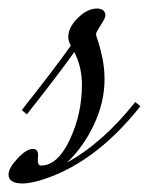

<svg xmlns="http://www.w3.org/2000/svg" viewBox="-111 -430 381 450"><path d="M-91 -21Q-91 -36 -70 -58.5Q-49 -81 -34 -81Q-20 -81 -22 -61.5Q-24 -42 -15 -42Q24 -42 52.5 -102.5Q81 -163 81 -231Q81 -274 63 -308Q37 -270 -48 -162L-60 -172Q19 -272 55 -323Q49 -334 49 -343Q49 -366 71.5 -388Q94 -410 116 -410Q136 -410 136 -393Q136 -388 125 -371Q114 -354 114 -350Q114 -347 119 -332.5Q124 -318 129 -294Q134 -270 134 -244Q134 -191 109.5 -138.5Q85 -86 46 -49Q131 -96 206 -191L218 -181Q107 -41 -25 -5Q-45 0 -58 0Q-91 0 -91 -21Z"/></svg>

Font: Dynalight
Style: Regular
Weight: 400
Designer: Astigmatic (AOETI)
Foundry: Astigmatic (AOETI)
Version: Version 1.000